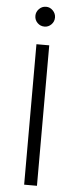

<svg xmlns="http://www.w3.org/2000/svg" viewBox="-59 -895 370 926"><g transform="rotate(5 126.0 -432.0)"><path d="M157 0V-680H95V0ZM126 -768Q145 -768 159 -782Q173 -796 173 -816Q173 -835 159 -849.5Q145 -864 126 -864Q106 -864 92 -849.5Q78 -835 78 -816Q78 -796 92 -782Q106 -768 126 -768Z"/></g></svg>

Font: Catamaran Light
Style: Regular
Weight: 300
Designer: Pria Ravichandran
Version: Version 2.000